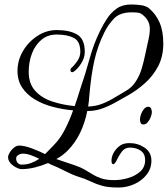

<svg xmlns="http://www.w3.org/2000/svg" viewBox="-20 -698 748 856"><path d="M708 -504Q708 -446 685 -402.5Q662 -359 626 -327Q590 -295 551 -273Q527 -260 498.5 -243.5Q470 -227 438 -215Q406 -203 369 -203Q359 -151 337 -105.5Q315 -60 280 -25Q271 -16 258.5 -6.5Q246 3 231 11Q254 19 270.5 24.5Q287 30 311 38Q338 47 357 58Q376 69 394 80Q412 91 434 98Q456 105 489 105Q521 105 552.5 95.5Q584 86 605.5 66.5Q627 47 627 16Q627 -13 607 -26.5Q587 -40 558 -40Q536 -40 522 -20.5Q508 -1 502 13Q492 34 485 34Q477 34 477 17Q477 8 480.5 -3Q484 -14 491 -24Q502 -40 517 -50Q532 -60 558 -60Q595 -60 625 -39.5Q655 -19 655 18Q655 54 633.5 81Q612 108 578.5 123Q545 138 508 138Q463 138 436 130.5Q409 123 385.5 111.5Q362 100 327 89Q302 81 268 63.5Q234 46 208 36Q205 34 201.5 32.5Q198 31 194 29Q166 41 135.5 48.5Q105 56 76 56Q66 56 51.5 48.5Q37 41 26.5 29Q16 17 16 3Q16 -6 23.5 -18.5Q31 -31 42.5 -40Q54 -49 65 -49Q88 -49 120.5 -37Q153 -25 181 -11Q191 -21 200 -30.5Q209 -40 218 -49Q248 -79 269 -120Q290 -161 306 -206Q260 -210 216 -221.5Q172 -233 136.5 -254Q101 -275 79.5 -306.5Q58 -338 58 -382Q58 -429 82.5 -470.5Q107 -512 147 -538Q187 -564 233 -564Q290 -564 324 -544Q358 -524 358 -467Q358 -440 341.5 -414.5Q325 -389 308 -378Q304 -376 303 -376Q294 -376 294 -386Q294 -392 298 -395Q309 -404 323.5 -424Q338 -444 338 -467Q338 -514 309 -529Q280 -544 233 -544Q192 -544 164 -520Q136 -496 122 -458.5Q108 -421 108 -378Q108 -325 137 -293Q166 -261 213 -245.5Q260 -230 313 -225Q320 -245 326 -264Q332 -283 338 -302Q361 -369 379.5 -436.5Q398 -504 427 -562Q440 -589 457.5 -615.5Q475 -642 500.5 -660Q526 -678 564 -678Q586 -678 608 -675Q630 -672 643 -662Q674 -637 691 -598.5Q708 -560 708 -504ZM638 -504Q643 -524 645.5 -540Q648 -556 648 -569Q648 -607 616 -632Q606 -640 595.5 -641.5Q585 -643 567 -643Q515 -643 488.5 -615.5Q462 -588 445 -553Q416 -495 401 -429.5Q386 -364 378 -269Q377 -257 376 -245.5Q375 -234 373 -223Q407 -224 436 -235.5Q465 -247 491 -263Q517 -279 540 -292Q567 -307 584.5 -333.5Q602 -360 611.5 -391.5Q621 -423 627 -453Q633 -483 638 -504ZM619 -143Q610 -143 607 -150.5Q604 -158 604 -165Q604 -175 608.5 -188Q613 -201 621.5 -211.5Q630 -222 641 -222Q650 -222 653.5 -214Q657 -206 657 -198Q657 -189 652 -176Q647 -163 638.5 -153Q630 -143 619 -143ZM155 10Q137 1 118 -6Q99 -13 82 -13Q71 -13 61.5 -7Q52 -1 52 8Q52 21 59 28.5Q66 36 76 36Q100 36 119.5 28.5Q139 21 155 10Z"/></svg>

Font: Ingrid Darling
Style: Regular
Weight: 400
Designer: Robert E. Leuschke
Foundry: Robert E. Leuschke
Version: Version 1.010; ttfautohint (v1.8.3)